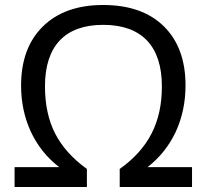

<svg xmlns="http://www.w3.org/2000/svg" viewBox="-20 -745 822 765"><path d="M391.1 -646C544.9 -646 625 -561 625 -400.9C625 -257.8 572.3 -154.3 457 -71.8V0H745.1V-79.1H567.9C616.2 -116.7 653.8 -163.6 680.2 -219.7C706.1 -275.9 719.2 -337.9 719.2 -404.8C719.2 -504.9 690.4 -583.5 632.8 -640.1C575.2 -696.8 494.6 -725.1 391.1 -725.1C289.1 -725.1 209 -696.8 150.9 -639.6C92.8 -582.5 64 -503.9 64 -403.8C64 -270.5 117.7 -154.8 215.8 -79.1H38.1V0H326.2V-71.8C268.6 -113.3 226.6 -160.6 199.7 -212.9C172.9 -265.1 159.2 -328.1 159.2 -400.9C159.2 -561.5 238.8 -646 391.1 -646Z"/></svg>

Font: Noto Reveo Sans
Style: Regular
Weight: 400
Designer: Monotype Design team
Foundry: Monotype Imaging Inc.
Version: Version 1.04